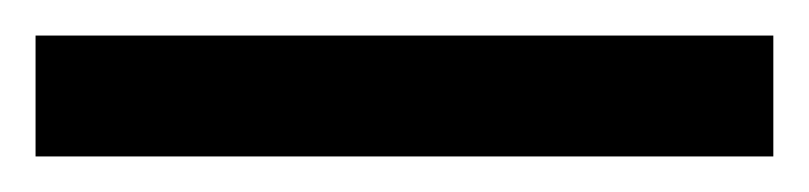

<svg xmlns="http://www.w3.org/2000/svg" viewBox="-22 70 455 108"><path d="M413 158V90H-2V158Z"/></svg>

Font: Noto Sans Bassa Vah
Style: Bold
Weight: 700
Designer: Monotype Design Team
Foundry: Monotype Imaging Inc.
Version: Version 2.002